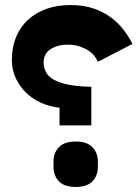

<svg xmlns="http://www.w3.org/2000/svg" viewBox="-20 -730 545 761"><path d="M216 -233V-303Q178 -307 144 -322Q110 -337 84 -362Q58 -387 42.5 -420Q27 -453 27 -492Q27 -542 43.5 -582.5Q60 -623 91 -651.5Q122 -680 164.5 -695Q207 -710 260 -710Q311 -710 350.5 -696.5Q390 -683 419.5 -661Q449 -639 470 -611.5Q491 -584 505 -556L368 -485Q363 -497 353.5 -509Q344 -521 329 -530.5Q314 -540 294 -546.5Q274 -553 248 -553Q209 -553 181 -535.5Q153 -518 153 -483Q153 -460 163 -442.5Q173 -425 195.5 -413Q218 -401 254 -394Q290 -387 342 -386V-233ZM280 11Q235 11 213.5 -11.5Q192 -34 192 -69V-89Q192 -124 213.5 -146.5Q235 -169 280 -169Q325 -169 346.5 -146.5Q368 -124 368 -89V-69Q368 -34 346.5 -11.5Q325 11 280 11Z"/></svg>

Font: IBM Plex Sans Arabic
Style: Bold
Weight: 700
Designer: Mike Abbink, Paul van der Laan, Pieter van Rosmalen, Wael Morcos, Khajak Apelian
Foundry: Bold Monday
Version: Version 1.2